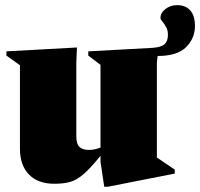

<svg xmlns="http://www.w3.org/2000/svg" viewBox="-20 -704 778 746"><path d="M276.5 -175Q276.5 -144.5 288.8 -133Q301 -121.5 325.5 -121.5Q346.5 -121.5 370.5 -130.5V-452L323 -488V-504.5L571 -518Q605 -520 618.8 -531.8Q632.5 -543.5 632.5 -569Q632.5 -586.5 625.2 -599.2Q618 -612 610.8 -620.5Q603.5 -629 603.5 -633.5Q603.5 -654 622.8 -669Q642 -684 668.5 -684Q701 -684 719.2 -663.5Q737.5 -643 737.5 -603Q737.5 -555 703 -520.8Q668.5 -486.5 592.5 -486.5L589.5 -460.5V-92L659 -45V-29.5L399.5 21.5H385L370.5 -75.5V-98.5Q331 -50 304.2 -27Q277.5 -4 252 3Q226.5 10 191 10Q127.5 10 92.5 -26Q57.5 -62 57.5 -126V-450.5L5 -488V-504.5L279 -519.5L276.5 -462Z"/></svg>

Font: Newsreader 72pt ExtraBold
Style: Regular
Weight: 800
Designer: Hugues Gentile
Foundry: Production Type
Version: Version 1.003; ttfautohint (v1.8.3)